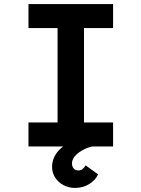

<svg xmlns="http://www.w3.org/2000/svg" viewBox="-20 -720 695 944"><path d="M120 0V-118H263V-582H120V-700H536V-582H393V-118H536V0ZM349 204Q318 204 292.5 190.5Q267 177 251.5 153.5Q236 130 236 100Q236 74 247.5 50.5Q259 27 281 8Q303 -11 332 -25Q361 -39 395 -48L433 0Q405 7 382 20.5Q359 34 346.5 50Q334 66 334 84Q334 99 342.5 108.5Q351 118 366 118Q377 118 385.5 111.5Q394 105 401 93L462 137Q451 164 420 184Q389 204 349 204Z"/></svg>

Font: Lexend Exa Medium
Style: Regular
Weight: 500
Designer: Bonnie Shaver-Troup, Thomas Jockin
Foundry: Lexend
Version: Version 1.007